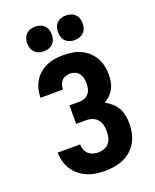

<svg xmlns="http://www.w3.org/2000/svg" viewBox="-174 -1064 948 1171"><g transform="rotate(-20 300.0 -478.5)"><path d="M302 8Q273 8 244 4Q215 0 188 -11.5Q161 -23 138 -41.5Q115 -60 99 -84.5Q83 -109 75 -138Q67 -167 67 -196H213Q213 -178 219 -161.5Q225 -145 238 -133.5Q251 -122 268 -117Q285 -112 302 -112Q322 -112 340.5 -119Q359 -126 371.5 -141.5Q384 -157 388.5 -176.5Q393 -196 393 -216Q393 -236 388.5 -256Q384 -276 371.5 -291.5Q359 -307 339.5 -314.5Q320 -322 300 -322H233V-442H300Q317 -442 333 -449Q349 -456 359.5 -469.5Q370 -483 373.5 -500Q377 -517 377 -534Q377 -534 377 -534Q377 -534 377 -534Q377 -550 373.5 -566.5Q370 -583 360 -596.5Q350 -610 334.5 -616.5Q319 -623 303 -623Q288 -623 273 -618Q258 -613 248 -602Q238 -591 233.5 -576.5Q229 -562 229 -547Q229 -546 229 -546Q229 -546 229 -546H83Q83 -546 83 -546.5Q83 -547 83 -548Q83 -575 90 -602Q97 -629 111.5 -653Q126 -677 147.5 -695Q169 -713 194.5 -724Q220 -735 247.5 -739Q275 -743 303 -743Q331 -743 359.5 -738.5Q388 -734 414 -722Q440 -710 461.5 -690.5Q483 -671 497 -646.5Q511 -622 517 -593.5Q523 -565 523 -537Q523 -514 519 -491Q515 -468 504.5 -448Q494 -428 477.5 -411.5Q461 -395 441 -384Q464 -372 484 -354Q504 -336 516.5 -313.5Q529 -291 534 -265Q539 -239 539 -213Q539 -182 532.5 -152Q526 -122 511 -95Q496 -68 473 -47.5Q450 -27 422 -14.5Q394 -2 363.5 3Q333 8 302 8ZM400 -805Q384 -805 368.5 -810Q353 -815 341.5 -826.5Q330 -838 325 -853.5Q320 -869 320 -885Q320 -901 325 -916.5Q330 -932 341.5 -943.5Q353 -955 368.5 -960Q384 -965 400 -965Q416 -965 431.5 -960Q447 -955 458.5 -943.5Q470 -932 475 -916.5Q480 -901 480 -885Q480 -869 475 -853.5Q470 -838 458.5 -826.5Q447 -815 431.5 -810Q416 -805 400 -805ZM200 -805Q184 -805 168.5 -810Q153 -815 141.5 -826.5Q130 -838 125 -853.5Q120 -869 120 -885Q120 -901 125 -916.5Q130 -932 141.5 -943.5Q153 -955 168.5 -960Q184 -965 200 -965Q216 -965 231.5 -960Q247 -955 258.5 -943.5Q270 -932 275 -916.5Q280 -901 280 -885Q280 -869 275 -853.5Q270 -838 258.5 -826.5Q247 -815 231.5 -810Q216 -805 200 -805Z"/></g></svg>

Font: Iosevka Curly Heavy Extended
Style: Regular
Weight: 900
Width: 7
Monospace: yes
Designer: Belleve Invis
Foundry: Belleve Invis
Version: Version 11.1.0; ttfautohint (v1.8.3)